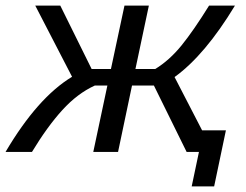

<svg xmlns="http://www.w3.org/2000/svg" viewBox="-54 -542 876 685"><path d="M568.8 -267.1 667 -77.1H752L710 123H629.9L655.8 0H611.8L495.1 -236.8H417L367.2 0H278.8L329.1 -236.8H284.2Q222.2 -208.5 168.5 -149.4Q114.7 -90.3 60.1 0H-34.2Q80.1 -193.8 203.1 -268.1L71.8 -522H161.1L272.9 -295.9H341.8L390.1 -522H477.1L429.2 -295.9H500Q550.8 -327.1 593.8 -380.1Q636.7 -433.1 691.9 -522H784.2Q677.2 -345.2 568.8 -267.1Z"/></svg>

Font: Rawline Medium
Style: Italic
Weight: 500
Italic angle: -12°
Designer: Matt McInerney, Pablo Impallari, Rodrigo Fuenzalida
Foundry: Matt McInerney, Pablo Impallari, Rodrigo Fuenzalida
Version: Version 4.020;PS 004.020;hotconv 1.0.88;makeotf.lib2.5.64775